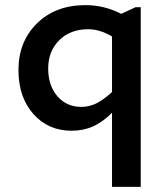

<svg xmlns="http://www.w3.org/2000/svg" viewBox="-20 -499 654 749"><path d="M259 11Q168 11 110 -54.5Q52 -120 52 -226Q52 -337 124.5 -408Q197 -479 313 -479Q350 -479 385 -470.5Q420 -462 453 -445L509 -471H529V230H417V-59Q381 -23 343 -6Q305 11 259 11ZM324 -385Q254 -385 211 -342Q168 -299 168 -232Q168 -165 204 -123.5Q240 -82 297 -82Q328 -82 355.5 -95.5Q383 -109 417 -140V-357Q392 -371 369.5 -378Q347 -385 324 -385Z"/></svg>

Font: Intel One Mono Medium
Style: Regular
Weight: 500
Monospace: yes
Designer: Fred Shallcrass
Foundry: Frere-Jones Type LLC
Version: Version 1.400;hotconv 1.1.0;makeotfexe 2.6.0;FJTRelease1.4